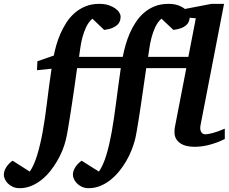

<svg xmlns="http://www.w3.org/2000/svg" viewBox="-150 -757 1200 1006"><path d="M844.2 -664.1Q842.8 -652.8 838.6 -642.8Q834.5 -632.8 825 -624.3Q815.4 -615.7 799.3 -609.6Q783.2 -603.5 758.8 -600.1L695.8 -659.2Q675.8 -641.1 663.3 -614.3Q650.9 -587.4 643.6 -558.8Q636.2 -530.3 632.6 -503.7Q628.9 -477.1 626 -459H836.9L876 -661.1ZM1027.8 -28.8Q991.7 -10.3 950 1Q908.2 12.2 869.1 12.2Q819.3 12.2 791.7 -8.5Q764.2 -29.3 764.2 -64Q764.2 -72.3 764.9 -81.3Q765.6 -90.3 768.1 -100.1L826.2 -399.9H616.2Q614.3 -385.7 610.1 -357.7Q606 -329.6 600.8 -293.7Q595.7 -257.8 589.8 -217.8Q584 -177.7 578.1 -140.6Q572.3 -103.5 566.9 -72.5Q561.5 -41.5 557.1 -23.9Q550.3 2.4 538.6 31.5Q526.9 60.5 510.5 88.6Q494.1 116.7 473.1 142.1Q452.1 167.5 427.5 186.8Q402.8 206.1 374.5 217.5Q346.2 229 314.9 229Q293.9 229 278.3 221.4Q262.7 213.9 252.4 203.1Q242.2 192.4 237.1 180.2Q231.9 168 231.9 159.2Q231.9 139.2 244.6 119.1Q257.3 99.1 277.8 85L368.2 142.1Q379.9 125.5 389.6 103.3Q399.4 81.1 407.5 54.4Q415.5 27.8 422.4 -2.2Q429.2 -32.2 435.1 -64Q440.9 -97.2 446.8 -136.5Q452.6 -175.8 458.3 -219Q463.9 -262.2 470 -307.9Q476.1 -353.5 482.9 -399.9H253.9Q252 -385.7 248 -357.7Q244.1 -329.6 239 -293.7Q233.9 -257.8 227.8 -217.8Q221.7 -177.7 215.8 -140.6Q210 -103.5 204.6 -72.5Q199.2 -41.5 194.8 -23.9Q188.5 2.4 176.8 31.5Q165 60.5 148.4 88.6Q131.8 116.7 111.1 142.1Q90.3 167.5 65.7 186.8Q41 206.1 12.7 217.5Q-15.6 229 -46.9 229Q-68.4 229 -84 221.4Q-99.6 213.9 -109.9 203.1Q-120.1 192.4 -125 180.2Q-129.9 168 -129.9 159.2Q-129.9 139.2 -117.2 119.1Q-104.5 99.1 -84 85L5.9 142.1Q17.6 125.5 27.3 103.3Q37.1 81.1 45.2 54.4Q53.2 27.8 60.3 -2.2Q67.4 -32.2 73.2 -64Q85.9 -133.3 95.9 -217.3Q106 -301.3 120.1 -397L43.9 -389.2L45.9 -436L131.8 -465.8Q136.7 -490.7 145 -520.3Q153.3 -549.8 166.5 -580.1Q179.7 -610.4 197.8 -638.4Q215.8 -666.5 240.7 -688.5Q265.6 -710.4 297.6 -723.6Q329.6 -736.8 370.1 -736.8Q397.9 -736.8 418.7 -730Q439.5 -723.1 453.6 -713.1Q467.8 -703.1 474.9 -691.4Q481.9 -679.7 481.9 -669.9Q481.9 -658.7 478.5 -647.7Q475.1 -636.7 465.6 -627.4Q456.1 -618.2 439.2 -610.8Q422.4 -603.5 396 -600.1L334 -659.2Q313.5 -641.1 301 -614.3Q288.6 -587.4 281.2 -558.8Q273.9 -530.3 270.5 -503.7Q267.1 -477.1 264.2 -459H493.2Q498.5 -487.8 507.6 -519.8Q516.6 -551.8 530 -582.8Q543.5 -613.8 562 -641.6Q580.6 -669.4 605.2 -690.7Q629.9 -711.9 661.4 -724.4Q692.9 -736.8 731.9 -736.8Q762.2 -736.8 783.7 -729Q805.2 -721.2 818.8 -710L958 -736.8H1023.9L900.9 -102.1Q898.9 -93.3 899.2 -84.7Q899.4 -76.2 902.3 -69.1Q905.3 -62 911.1 -57.6Q917 -53.2 925.8 -53.2Q938.5 -53.2 965.6 -60.3Q992.7 -67.4 1027.8 -83Z"/></svg>

Font: Charis SIL Am
Style: Bold Italic
Weight: 700
Italic angle: -11°
Foundry: SIL International
Version: Version 5.000